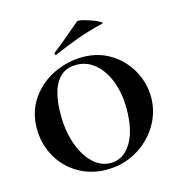

<svg xmlns="http://www.w3.org/2000/svg" viewBox="-99 -722 764 821"><g transform="rotate(-15 283.5 -311.5)"><path d="M30 -234Q30 -310 69.5 -366Q109 -422 170.5 -451Q232 -480 297 -480Q368 -480 422.5 -445.5Q477 -411 507 -355.5Q537 -300 537 -239Q537 -172 502 -114.5Q467 -57 407 -22.5Q347 12 275 12Q204 12 148 -21.5Q92 -55 61 -111.5Q30 -168 30 -234ZM423 -218Q423 -284 403 -338Q383 -392 346.5 -423.5Q310 -455 262 -455Q204 -455 174 -407Q144 -359 144 -265Q144 -194 164.5 -135.5Q185 -77 220 -44Q255 -11 298 -11Q354 -11 388.5 -66Q423 -121 423 -218ZM191 -518Q187 -518 186 -522.5Q185 -527 188 -529Q217 -550 269 -595Q299 -621 314 -633Q319 -638 349.5 -629.5Q380 -621 403.5 -609.5Q427 -598 415 -596Q353 -581 301.5 -562.5Q250 -544 193 -519Z"/></g></svg>

Font: Cormorant SC
Style: Bold
Weight: 700
Designer: Christian Thalmann (Catharsis Fonts)
Foundry: Catharsis Fonts
Version: Version 4.000